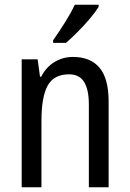

<svg xmlns="http://www.w3.org/2000/svg" viewBox="-20 -786 545 806"><path d="M286 -547Q360 -547 398 -501.5Q436 -456 436 -360V0H353V-347Q353 -410 333 -442Q313 -474 270 -474Q206 -474 180 -426.5Q154 -379 154 -279V0H71V-537H138L148 -464H153Q173 -504 208.5 -525.5Q244 -547 286 -547ZM394 -757Q381 -736 357 -707.5Q333 -679 305.5 -651.5Q278 -624 257 -606H203V-617Q229 -654 253.5 -693Q278 -732 294 -766H394Z"/></svg>

Font: Noto Sans Myanmar Condensed
Style: Regular
Weight: 400
Width: 3
Designer: Monotype Design Team
Foundry: Monotype Imaging Inc.
Version: Version 2.107; ttfautohint (v1.8.4.7-5d5b)